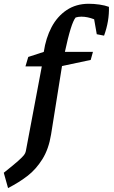

<svg xmlns="http://www.w3.org/2000/svg" viewBox="-48 -735 595 1003"><path d="M377.4 -647.9Q360.4 -647.9 347.2 -643.6Q323.2 -615.2 291 -463.9H437.5L425.8 -421.9L275.9 -390.1L218.8 -32.7Q206.5 43.5 173.6 96.2Q140.6 148.9 97.4 182.6Q54.2 216.3 -5.9 247.6L-28.3 167.5Q23.4 126.5 46.9 105.5Q70.3 84.5 77.6 74.7Q85 64.9 86.9 54.7L170.4 -388.2H85L99.6 -437.5L180.7 -463.9Q191.4 -536.1 221.2 -592.8Q251 -649.4 300.3 -682.4Q349.6 -715.3 415.5 -715.3Q442.4 -715.3 471.4 -711.2Q500.5 -707 521 -699.2Q523.4 -625 495.6 -548.8L457.5 -556.2L443.8 -634.3Q408.7 -647.9 377.4 -647.9Z"/></svg>

Font: Vesper Libre Medium
Style: Regular
Weight: 500
Designer: Robert Keller & Kimya Gandhi
Foundry: Mota Italic
Version: Version 1.058